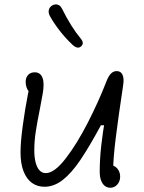

<svg xmlns="http://www.w3.org/2000/svg" viewBox="-20 -843 660 879"><path d="M436.5 -57.5Q436.5 -113.5 443.5 -176.5Q450.5 -239.5 463 -308L471.5 -269.5H442Q388 -169.5 347.2 -109.5Q306.5 -49.5 266.8 -18.8Q227 12 183.5 12Q151 12 126.5 -5.5Q102 -23 88 -58.2Q74 -93.5 74 -145.5Q74 -192.5 84.2 -268Q94.5 -343.5 108 -412.5Q113 -434.5 117.5 -456.5L131 -416Q121.5 -416 113.8 -423Q106 -430 101.8 -442.2Q97.5 -454.5 97.5 -468.5Q97.5 -488 108.8 -500Q120 -512 139 -512Q152 -512 161 -505.5Q170 -499 174.8 -486.2Q179.5 -473.5 179.5 -455.5Q179.5 -438.5 176 -416.8Q172.5 -395 163 -346.5Q150.5 -285 143.8 -240.8Q137 -196.5 137 -155.5Q137 -123 143 -99.5Q149 -76 160.8 -63.2Q172.5 -50.5 189.5 -50.5Q229 -50.5 280.5 -117.2Q332 -184 381.8 -281Q431.5 -378 467.5 -471Q476.5 -494.5 487.8 -506Q499 -517.5 514.5 -517.5Q533.5 -517.5 541 -500.2Q548.5 -483 544 -455Q543.5 -449.5 542.5 -444Q522 -308 510 -212.5Q498 -117 498 -59L480.5 -88Q494.5 -88 505.8 -81Q517 -74 523.5 -61.8Q530 -49.5 530 -34.5Q530 -20 524 -8.5Q518 3 507.8 9.8Q497.5 16.5 485 16.5Q471.5 16.5 460.5 8.5Q449.5 0.5 443 -16.2Q436.5 -33 436.5 -57.5ZM312 -638Q281 -667 254 -701.5Q227 -736 208.5 -769.5Q200.5 -784.5 203.5 -797.2Q206.5 -810 218 -817.5Q225 -822 233.8 -822.8Q242.5 -823.5 250.5 -818.8Q258.5 -814 264 -803Q305.5 -719.5 349.5 -666.5Q359 -655 359 -646.2Q359 -637.5 351 -630.5Q345.5 -625.5 339 -625Q332.5 -624.5 325.8 -628Q319 -631.5 312 -638Z"/></svg>

Font: Monaspace Radon Var
Style: Regular
Weight: 400
Designer: Riley Cran and the Lettermatic Team
Version: Version 1.000 (Monaspace Radon Var)